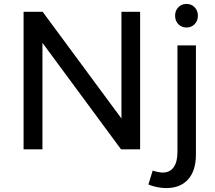

<svg xmlns="http://www.w3.org/2000/svg" viewBox="-20 -760 1096 977"><path d="M598 -700H693V0H596L196 -542V0H100V-700H197L598 -157ZM805 118Q843 119 863 92Q883 65 883 13V-529H977V26Q977 108 937.5 152.5Q898 197 826 197Q781 197 735 179L757 108Q779 116 805 118ZM987 -680Q987 -654 970.5 -637Q954 -620 929 -620Q904 -620 887.5 -637Q871 -654 871 -680Q871 -706 887.5 -723Q904 -740 929 -740Q954 -740 970.5 -723Q987 -706 987 -680Z"/></svg>

Font: Montserrat arm2
Style: Regular
Weight: 400
Designer: Julieta Ulanovsky
Foundry: Julieta Ulanovsky
Version: Version 6.000